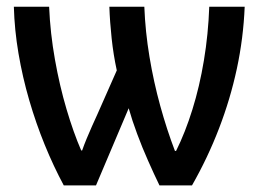

<svg xmlns="http://www.w3.org/2000/svg" viewBox="-20 -562 792 582"><path d="M721.7 -541.5Q717.8 -446.3 698 -354Q678.2 -261.7 644 -172.9Q609.9 -84 562 0H463.4Q446.8 -34.2 429 -74.5Q411.1 -114.7 395.8 -156Q380.4 -197.3 370.1 -233.9L271 0H173.3Q142.1 -58.1 115.5 -123.3Q88.9 -188.5 68.6 -258.3Q48.3 -328.1 36.1 -399.7Q23.9 -471.2 22 -541.5H128.9Q132.3 -461.4 146.5 -381.8Q160.6 -302.2 181.6 -231.2Q202.6 -160.2 226.1 -106H229Q234.9 -123 242.7 -141.8Q250.5 -160.6 259 -179.7Q267.6 -198.7 274.9 -214.8L334 -348.6Q323.7 -396 318.4 -446Q313 -496.1 311.5 -541.5H417.5Q420.4 -466.3 433.1 -389.9Q445.8 -313.5 465.8 -241Q485.8 -168.5 510.3 -104.5H513.7Q541.5 -160.2 563.2 -230Q585 -299.8 598.1 -378.9Q611.3 -458 614.3 -541.5Z"/></svg>

Font: Open Sans SemiCondensed SemiBold
Style: Regular
Weight: 600
Width: 4
Designer: Monotype Design Team
Foundry: Monotype Imaging Inc.
Version: Version 3.000